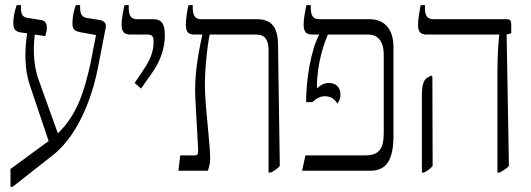

<svg xmlns="http://www.w3.org/2000/svg" viewBox="-20 -667 2076 750"><path d="M21 63H29L188 -62C301 -152 349 -328 363 -405L393 -559C397 -577 385 -586 369 -589L318 -597C298 -601 293 -614 293 -639V-647H276C268 -624 263 -600 263 -577C263 -552 270 -546 295 -541L355 -530L333 -417C310 -315 283 -220 206 -146L131 -355C107 -422 111 -489 116 -532L157 -526C161 -540 163 -549 163 -560C163 -576 156 -587 139 -589L88 -597C68 -600 62 -611 62 -637V-647H45C36 -619 32 -598 32 -577C32 -553 40 -544 62 -540L86 -537C76 -470 75 -396 97 -333L170 -116L21 -7Z M531 -321 578 -388C608 -432 624 -482 624 -529C624 -576 610 -592 578 -592H515C493 -592 483 -605 483 -635V-647H466C460 -617 455 -593 455 -572C455 -543 464 -532 490 -532H558C578 -532 580 -519 580 -504C580 -469 569 -437 543 -398L506 -343Z M677 0H792C797 -16 801 -27 801 -47C801 -103 784 -227 781 -310C778 -378 788 -476 799 -532H981C1017 -532 1029 -509 1029 -471V7H1038C1053 -1 1065 -9 1073 -19L1066 -494C1065 -563 1039 -592 983 -592H765C741 -592 733 -608 733 -636V-647H716C710 -619 706 -591 706 -571C706 -544 714 -532 739 -532H770V-530C750 -437 739 -362 743 -284L754 -83C754 -69 753 -60 743 -60H684Z M1160 0H1425C1486 0 1517 -36 1517 -138V-483C1517 -551 1484 -592 1423 -592H1226C1202 -592 1194 -608 1194 -636V-647H1177C1171 -619 1166 -591 1166 -571C1166 -544 1175 -532 1200 -532H1226V-530C1195 -472 1176 -357 1176 -277V-268H1200C1217 -283 1230 -291 1250 -291C1273 -291 1288 -279 1298 -262C1304 -271 1310 -282 1310 -297C1310 -328 1290 -343 1265 -343C1244 -343 1231 -333 1218 -322V-328C1218 -422 1248 -503 1261 -532H1418C1455 -532 1479 -508 1479 -452V-148C1479 -87 1462 -60 1406 -60H1173Z M1923 7H1932C1946 -1 1960 -9 1968 -19L1959 -532L1977 -537V-573C1977 -587 1971 -592 1959 -592H1673C1650 -592 1640 -605 1640 -634V-647H1623C1618 -620 1613 -592 1613 -571C1613 -543 1621 -532 1647 -532H1930V-530C1927 -502 1923 -453 1923 -377ZM1628 7H1636C1651 -1 1662 -8 1670 -19L1669 -367L1665 -372L1650 -364C1637 -357 1628 -339 1628 -297Z"/></svg>

Font: Noto Serif Hebrew Condensed Light
Style: Regular
Weight: 300
Width: 3
Designer: Monotype Design Team
Foundry: Monotype Imaging Inc.
Version: Version 2.004